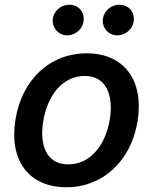

<svg xmlns="http://www.w3.org/2000/svg" viewBox="-20 -777 645 808"><path d="M259.2 11C413.7 11 531.2 -99.8 558.9 -266.3C586.6 -437.9 503.2 -552.6 344.8 -552.6C190 -552.6 72.1 -441.8 45.1 -274.1C17 -103.7 100.1 11 259.2 11ZM161.9 -266.7C178.6 -371.1 240.8 -457.4 336.6 -457.4C428.3 -457.4 458.1 -375 442.1 -274.9C425.1 -170.1 362.9 -85.2 267.4 -85.2C175.1 -85.2 145.6 -166.5 161.9 -266.7ZM202.4 -700.3C196.7 -661.9 225.1 -628.2 263.1 -628.2C297.2 -628.2 326.7 -654.5 331.3 -685.4C338.1 -725.5 311.4 -757.1 270.6 -757.1C239 -757.1 207.7 -733 202.4 -700.3ZM413.4 -700.3C407 -660.9 436.1 -628.2 474.1 -628.2C508.2 -628.2 537.6 -654.5 542.3 -685.4C549 -725.5 522.4 -757.1 481.5 -757.1C449.9 -757.1 419 -733 413.4 -700.3Z"/></svg>

Font: Magic Ui Pro Semi Bold
Style: Italic
Weight: 600
Italic angle: -9.39999°
Designer: Stefan Endress, Andreas Faust
Version: Version 1.000;FEAKit 1.0